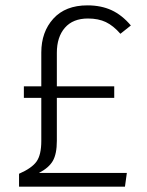

<svg xmlns="http://www.w3.org/2000/svg" viewBox="-20 -696 549 716"><path d="M125 -51H453L446 0H51V-48Q99 -69 116.5 -94Q134 -119 134 -170V-331H69V-374H134V-500Q134 -577 179 -626.5Q224 -676 306 -676Q357 -676 396 -658Q435 -640 468 -601L429 -570Q403 -600 375 -613.5Q347 -627 308 -627Q252 -627 222 -592.5Q192 -558 192 -499V-374H406V-331H192V-171Q192 -122 177 -96Q162 -70 125 -51Z"/></svg>

Font: Fira Sans Light
Style: Regular
Weight: 300
Designer: bBox Type GmbH & Carrois Corporate GbR & Edenspiekermann AG
Foundry: bBox Type GmbH & Carrois Corporate GbR & Edenspiekermann AG
Version: Version 4.301